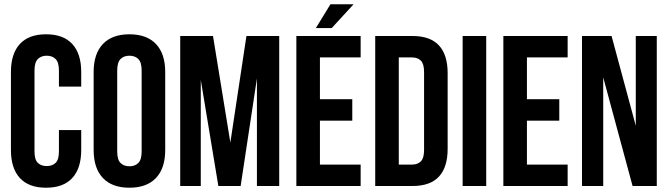

<svg xmlns="http://www.w3.org/2000/svg" viewBox="-20 -868 3124 896"><path d="M359 -261V-168Q359 -83 317.5 -37.5Q276 8 195 8Q114 8 72.5 -37.5Q31 -83 31 -168V-532Q31 -617 72.5 -662.5Q114 -708 195 -708Q276 -708 317.5 -662.5Q359 -617 359 -532V-464H255V-539Q255 -577 239.5 -592.5Q224 -608 198 -608Q172 -608 156.5 -592.5Q141 -577 141 -539V-161Q141 -123 156.5 -108Q172 -93 198 -93Q224 -93 239.5 -108Q255 -123 255 -161V-261Z M527 -161Q527 -123 542.5 -107.5Q558 -92 584 -92Q610 -92 625.5 -107.5Q641 -123 641 -161V-539Q641 -577 625.5 -592.5Q610 -608 584 -608Q558 -608 542.5 -592.5Q527 -577 527 -539ZM417 -532Q417 -617 460 -662.5Q503 -708 584 -708Q665 -708 708 -662.5Q751 -617 751 -532V-168Q751 -83 708 -37.5Q665 8 584 8Q503 8 460 -37.5Q417 -83 417 -168Z M1055 -203 1130 -700H1283V0H1179V-502L1103 0H999L917 -495V0H821V-700H974Z M1473 -405H1624V-305H1473V-100H1663V0H1363V-700H1663V-600H1473ZM1630 -848 1528 -737H1454L1522 -848Z M1731 -700H1905Q1988 -700 2028.5 -656Q2069 -612 2069 -527V-173Q2069 -88 2028.5 -44Q1988 0 1905 0H1731ZM1841 -600V-100H1903Q1929 -100 1944 -115Q1959 -130 1959 -168V-532Q1959 -570 1944 -585Q1929 -600 1903 -600Z M2139 -700H2249V0H2139Z M2439 -405H2590V-305H2439V-100H2629V0H2329V-700H2629V-600H2439Z M2795 -507V0H2696V-700H2834L2947 -281V-700H3045V0H2932Z"/></svg>

Font: BebasNeueW01-Regular
Style: Regular
Weight: 400
Designer: Ryoichi Tsunekawa
Foundry: Ryoichi Tsunekawa
Version: Version 1.30